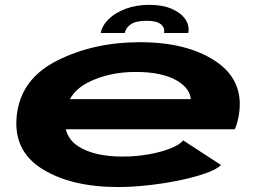

<svg xmlns="http://www.w3.org/2000/svg" viewBox="-20 -766 1074 794"><path d="M469 7.5Q273.5 7.5 153.2 -68.2Q33 -144 49.5 -290Q66.5 -440.5 217.5 -516Q368.5 -591.5 558.5 -591.5Q754.5 -591.5 872.5 -512.2Q990.5 -433 968 -291.5Q961.5 -254 951 -231.5H252Q263.5 -186 305 -160Q371 -118.5 487.5 -118.5Q542.5 -118.5 594.8 -127.8Q647 -137 685.5 -152.5Q724 -168 737.5 -185.5L894 -83.5Q875.5 -65 828.8 -48.8Q782 -32.5 720 -19.8Q658 -7 592 0.2Q526 7.5 469 7.5ZM269 -356H769Q765.5 -399.5 714.5 -431Q652.5 -468.5 541.5 -468.5Q429.5 -468.5 344 -425Q293 -399 269 -356ZM598.5 -746Q651.5 -746 689.5 -729.8Q727.5 -713.5 746 -687Q764.5 -660.5 758.5 -629.5H658.5Q662.5 -651.5 645.2 -665.8Q628 -680 587 -680Q542 -680 521 -665.5Q500 -651 496 -629.5H396.5Q402.5 -660.5 429.5 -687Q456.5 -713.5 500 -729.8Q543.5 -746 598.5 -746Z"/></svg>

Font: Anybody UltraExpanded Regular
Style: Bold Italic
Weight: 700
Width: 9
Italic angle: -10°
Designer: Tyler Finck
Foundry: Etcetera Type Company
Version: Version 1.010; ttfautohint (v1.8.3) -l 8 -r 50 -G 200 -x 14 